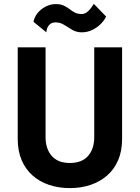

<svg xmlns="http://www.w3.org/2000/svg" viewBox="-20 -943 717 986"><path d="M71 -700V-230Q71 -168 91 -121Q111 -74 147 -42Q183 -10 232 6.5Q281 23 339 23Q396 23 445 6.5Q494 -10 530.5 -42Q567 -74 587 -121Q607 -168 607 -230V-700H464V-239Q464 -179 432.5 -142.5Q401 -106 339 -106Q277 -106 245.5 -142.5Q214 -179 214 -239V-700ZM152 -831 218 -777Q218 -785 222 -797Q226 -809 236.5 -818.5Q247 -828 266 -828Q290 -828 310 -815Q330 -802 351.5 -789.5Q373 -777 400 -777Q429 -777 454.5 -789.5Q480 -802 498.5 -821Q517 -840 525 -858L462 -923Q447 -899 432 -885Q417 -871 400 -871Q379 -871 364.5 -878.5Q350 -886 337.5 -896Q325 -906 308 -914Q291 -922 267 -922Q239 -922 214 -909Q189 -896 173 -876Q157 -856 152 -831Z"/></svg>

Font: Jost SemiBold
Style: Regular
Weight: 600
Version: Version 3.710